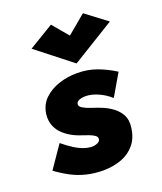

<svg xmlns="http://www.w3.org/2000/svg" viewBox="-141 -827 792 938"><g transform="rotate(-20 255.5 -357.5)"><path d="M78 -178 -1 -63Q33 -38 69.5 -18.5Q106 1 147.5 11Q189 21 236 21Q289 20 331 4Q373 -12 400 -45.5Q427 -79 433 -130Q438 -168 424.5 -194Q411 -220 385.5 -239Q360 -258 329 -270Q309 -278 284 -286Q259 -294 241.5 -304Q224 -314 226 -327Q228 -339 242.5 -344.5Q257 -350 274 -350Q305 -350 340 -334.5Q375 -319 402 -294L468 -407Q426 -434 378 -452Q330 -470 273 -470Q224 -470 179 -455Q134 -440 103 -410.5Q72 -381 65 -334Q61 -299 72 -272Q83 -245 104.5 -225.5Q126 -206 154 -192Q168 -185 187 -178.5Q206 -172 224.5 -165.5Q243 -159 255 -150.5Q267 -142 265 -131Q264 -122 257 -117Q250 -112 240.5 -109.5Q231 -107 222 -107Q203 -107 180.5 -114.5Q158 -122 132.5 -138Q107 -154 78 -178ZM305 -654 236 -736 107 -658 289 -515 512 -652 402 -735Z"/></g></svg>

Font: Jost ExtraBold
Style: Italic
Weight: 800
Italic angle: -5°
Version: Version 3.710